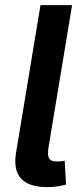

<svg xmlns="http://www.w3.org/2000/svg" viewBox="-20 -748 338 771"><path d="M170.9 3.4Q94.7 3.4 64 -31.5Q33.2 -66.4 44.4 -134.8L142.6 -727.5H269.5L174.8 -155.8Q169.9 -125.5 176.8 -112.5Q183.6 -99.6 207.5 -99.6Q220.2 -99.6 227.3 -100.3Q234.4 -101.1 239.7 -103L245.1 -6.8Q232.9 -3.4 213.1 0Q193.4 3.4 170.9 3.4Z"/></svg>

Font: Inter SemiBold
Style: Italic
Weight: 600
Italic angle: -9.3988°
Designer: Rasmus Andersson
Foundry: rsms
Version: Version 4.001;git-66647c0bb